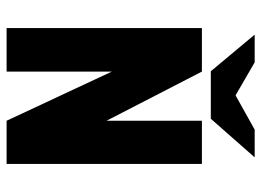

<svg xmlns="http://www.w3.org/2000/svg" viewBox="-125 -667 792 582"><g transform="rotate(90 271.0 -376.0)"><path d="M65 -592H197L346 -303V-592H477V0H346L197 -319V0H65ZM340 -619H196L85 -752H169L269 -694L373 -752H457Z"/></g></svg>

Font: PostBus
Style: Regular
Weight: 400
Designer: Peter Wiegel
Version: Version 1.001